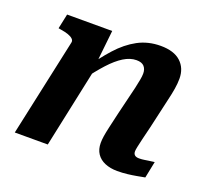

<svg xmlns="http://www.w3.org/2000/svg" viewBox="-100 -674 875 804"><g transform="rotate(20 337.5 -272.5)"><path d="M37 0H184L266 -386L259 -390L275 -539H74L60 -473L71 -471Q91 -468 105 -463Q119 -458 126 -451Q133 -444 131 -435ZM563 -216 593 -348Q600 -377 604 -401.5Q608 -426 608 -447Q608 -494 577.5 -522Q547 -550 488 -550Q432 -550 386.5 -525.5Q341 -501 301 -456.5Q261 -412 222 -354L230 -307Q265 -355 296 -389Q327 -423 356 -441Q385 -459 413 -459Q437 -459 447.5 -447Q458 -435 458 -416Q458 -403 455 -388Q452 -373 447 -349L417 -225Q407 -182 401 -155.5Q395 -129 392.5 -112.5Q390 -96 390 -82Q390 -54 403 -34.5Q416 -15 440 -5Q464 5 495 5Q518 5 539.5 2.5Q561 0 580 -3.5Q599 -7 615 -10L630 -84Q622 -83 611 -81.5Q600 -80 587.5 -78Q575 -76 563 -76Q550 -76 543.5 -81.5Q537 -87 537 -98Q537 -105 540 -119Q543 -133 548.5 -156.5Q554 -180 563 -216Z"/></g></svg>

Font: Roboto Serif SemiBold
Style: Italic
Weight: 600
Italic angle: -10°
Version: Version 1.007